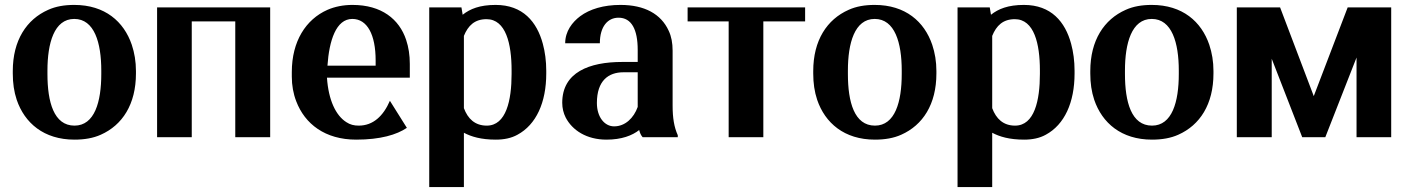

<svg xmlns="http://www.w3.org/2000/svg" viewBox="-20 -558 5747 781"><path d="M32 -259C32 -220 37 -185 48 -152C80 -58 158 10 283 10C323 10 359 4 390 -10C478 -49 533 -134 533 -259V-269C533 -308 527 -343 516 -376C484 -470 407 -538 282 -538C242 -538 207 -532 176 -518C88 -479 32 -394 32 -269ZM173 -257V-271C173 -382 200 -481 282 -481C364 -481 392 -384 392 -271V-257C392 -144 365 -47 283 -47C199 -47 173 -143 173 -257Z M619 0H760V-471H937V0H1079V-528H619Z M1167 -246C1167 -211 1173 -177 1185 -146C1220 -54 1302 10 1429 10C1527 10 1594 -10 1635 -38L1566 -148C1539 -86 1498 -47 1439 -47C1420 -47 1404 -51 1389 -61C1346 -88 1316 -151 1310 -242H1647V-298C1647 -334 1642 -366 1632 -396C1604 -480 1532 -538 1414 -538C1376 -538 1342 -531 1312 -518C1224 -479 1167 -390 1167 -265ZM1312 -291C1319 -393 1347 -481 1413 -481C1474 -481 1508 -417 1508 -312V-291Z M1726 203H1867V-18C1897 -2 1937 10 1997 10C2030 10 2060 4 2085 -10C2161 -51 2202 -141 2202 -259V-270C2202 -310 2197 -347 2188 -380C2164 -469 2107 -538 1996 -538C1932 -538 1892 -522 1862 -498L1857 -528H1726ZM1867 -118V-412C1884 -454 1911 -480 1959 -480C2038 -480 2061 -379 2061 -272V-257C2061 -150 2039 -47 1960 -47C1912 -47 1883 -75 1867 -118Z M2267 -140C2267 -118 2272 -98 2281 -80C2308 -28 2366 10 2447 10C2509 10 2552 -7 2580 -29C2583 -17 2587 -8 2594 0H2737V-8C2722 -41 2716 -79 2716 -128V-352C2716 -383 2711 -410 2700 -433C2669 -501 2602 -538 2504 -538C2435 -538 2379 -521 2340 -492C2308 -468 2279 -431 2279 -382H2420C2420 -450 2452 -486 2496 -486C2549 -486 2574 -438 2574 -355V-306H2511C2377 -306 2267 -264 2267 -140ZM2408 -139C2408 -230 2455 -264 2516 -264H2574V-123C2558 -78 2523 -44 2478 -44C2439 -44 2408 -82 2408 -139Z M2777 -471H2944V0H3085V-471H3255V-528H2777Z M3288 -259C3288 -220 3293 -185 3304 -152C3336 -58 3414 10 3539 10C3579 10 3615 4 3646 -10C3734 -49 3789 -134 3789 -259V-269C3789 -308 3783 -343 3772 -376C3740 -470 3663 -538 3538 -538C3498 -538 3463 -532 3432 -518C3344 -479 3288 -394 3288 -269ZM3429 -257V-271C3429 -382 3456 -481 3538 -481C3620 -481 3648 -384 3648 -271V-257C3648 -144 3621 -47 3539 -47C3455 -47 3429 -143 3429 -257Z M3875 203H4016V-18C4046 -2 4086 10 4146 10C4179 10 4209 4 4234 -10C4310 -51 4351 -141 4351 -259V-270C4351 -310 4346 -347 4337 -380C4313 -469 4256 -538 4145 -538C4081 -538 4041 -522 4011 -498L4006 -528H3875ZM4016 -118V-412C4033 -454 4060 -480 4108 -480C4187 -480 4210 -379 4210 -272V-257C4210 -150 4188 -47 4109 -47C4061 -47 4032 -75 4016 -118Z M4415 -259C4415 -220 4420 -185 4431 -152C4463 -58 4541 10 4666 10C4706 10 4742 4 4773 -10C4861 -49 4916 -134 4916 -259V-269C4916 -308 4910 -343 4899 -376C4867 -470 4790 -538 4665 -538C4625 -538 4590 -532 4559 -518C4471 -479 4415 -394 4415 -269ZM4556 -257V-271C4556 -382 4583 -481 4665 -481C4747 -481 4775 -384 4775 -271V-257C4775 -144 4748 -47 4666 -47C4582 -47 4556 -143 4556 -257Z M5011 0H5153V-319L5277 0H5371L5498 -324V0H5639V-528H5462L5324 -167L5187 -528H5011Z"/></svg>

Font: Aerodynamic
Style: Regular
Weight: 500
Designer: Google
Version: Version 2.000980; 2014